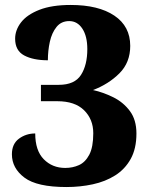

<svg xmlns="http://www.w3.org/2000/svg" viewBox="-20 -744 607 774"><path d="M248 10Q129 10 78.5 -28Q28 -66 28 -122Q28 -164 56.5 -185Q85 -206 122 -206Q122 -137 156.5 -102Q191 -67 243 -67Q273 -67 298.5 -78.5Q324 -90 340 -120.5Q356 -151 356 -207Q356 -263 319 -299.5Q282 -336 211 -336H145V-402H217Q281 -402 306.5 -442Q332 -482 332 -546Q332 -598 312 -628.5Q292 -659 259 -659Q227 -659 208 -635.5Q189 -612 181 -576Q173 -540 173 -501Q114 -501 77.5 -520.5Q41 -540 41 -588Q41 -623 65 -654Q89 -685 139 -704.5Q189 -724 265 -724Q377 -724 441 -681Q505 -638 505 -559Q505 -492 461.5 -448.5Q418 -405 355 -381Q396 -372 436.5 -352Q477 -332 503.5 -296.5Q530 -261 530 -206Q530 -145 507 -103.5Q484 -62 444.5 -37Q405 -12 354 -1Q303 10 248 10Z"/></svg>

Font: Noto Serif Devanagari ExtraBold
Style: Regular
Weight: 800
Designer: Universal Thirst, Indian Type Foundry and the Monotype Design Team
Foundry: Monotype Imaging Inc.
Version: Version 2.004; ttfautohint (v1.8.4.7-5d5b)